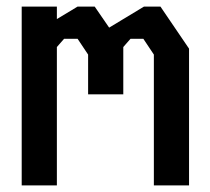

<svg xmlns="http://www.w3.org/2000/svg" viewBox="-20 -564 640 584"><path d="M46 -544V0H153V-421L175 -446H216L248 -398V-277H355V-421L377 -446H416L448 -398V0H555V-416L468 -544H418L312 -480L268 -544H216L153 -506V-544Z"/></svg>

Font: Kode Mono SemiBold
Style: Regular
Weight: 600
Monospace: yes
Designer: Isa Ozler
Foundry: Kadena LLC
Version: Version 1.206;gftools[0.9.28]